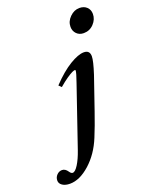

<svg xmlns="http://www.w3.org/2000/svg" viewBox="-333 -764 871 1121"><g transform="rotate(-20 102.0 -204.0)"><path d="M278.8 -529.8Q252 -529.8 234.9 -547.1Q217.8 -564.5 217.8 -590.8Q217.8 -624.5 244.4 -650.6Q271 -676.8 303.7 -676.8Q332 -676.8 349.4 -660.2Q366.7 -643.6 366.7 -617.2Q366.7 -583.5 341.3 -556.6Q315.9 -529.8 278.8 -529.8ZM-97.2 269Q-126 269 -143.8 257.1Q-161.6 245.1 -161.6 226.6Q-161.6 206.5 -147.7 192.1Q-133.8 177.7 -115.2 177.7Q-95.2 177.7 -80.1 200.2Q-70.8 214.4 -61 214.4Q-45.4 214.4 -25.4 182.4Q-5.4 150.4 11.2 102.1L139.2 -271.5Q159.2 -328.1 159.2 -341.3Q159.2 -345.2 155.3 -345.2Q149.4 -345.2 137.7 -339.8Q126 -334.5 102.3 -318.4Q78.6 -302.2 50.3 -277.8L34.2 -293.5Q96.7 -359.4 150.9 -392.1Q205.1 -424.8 239.3 -424.8Q276.4 -424.8 276.4 -387.2Q276.4 -358.9 251 -280.8L181.2 -78.1Q153.8 2 127.4 65.9Q90.8 155.3 27.1 212.2Q-36.6 269 -97.2 269Z"/></g></svg>

Font: Elstob 18pt
Style: Bold Italic
Weight: 700
Italic angle: -20°
Designer: Peter S. Baker
Version: Version 1.015